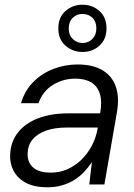

<svg xmlns="http://www.w3.org/2000/svg" viewBox="-20 -781 568 813"><path d="M181 12Q124 12 88.5 -7.5Q53 -27 37 -59Q21 -91 23 -126Q25 -181 56.5 -220.5Q88 -260 142.5 -280.5Q197 -301 269 -301H404Q413 -350 403 -383Q393 -416 366.5 -432Q340 -448 299 -448Q247 -448 204 -421.5Q161 -395 143 -344H69Q85 -398 121.5 -434.5Q158 -471 207 -489.5Q256 -508 308 -508Q374 -508 415 -483Q456 -458 471 -412.5Q486 -367 475 -305L422 0H358L369 -93H368Q354 -72 335.5 -52.5Q317 -33 294.5 -19Q272 -5 243.5 3.5Q215 12 181 12ZM196 -50Q233 -50 265.5 -64.5Q298 -79 324 -104Q350 -129 367.5 -161.5Q385 -194 392 -230L394 -241H263Q211 -241 174 -227.5Q137 -214 117.5 -190Q98 -166 97 -133Q95 -95 119.5 -72.5Q144 -50 196 -50ZM329 -561Q288 -561 257.5 -587.5Q227 -614 227 -661Q227 -708 257.5 -734.5Q288 -761 329 -761Q372 -761 401.5 -734Q431 -707 431 -661Q431 -615 401.5 -588Q372 -561 329 -561ZM330 -599Q354 -599 371 -616Q388 -633 388 -661Q388 -690 371 -706Q354 -722 329 -722Q305 -722 288 -705.5Q271 -689 271 -660Q271 -633 288 -616Q305 -599 330 -599Z"/></svg>

Font: DM Sans 28pt Light
Style: Italic
Weight: 300
Italic angle: -10°
Version: Version 4.004;gftools[0.9.30]